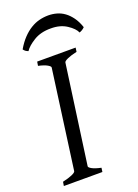

<svg xmlns="http://www.w3.org/2000/svg" viewBox="-153 -873 672 937"><g transform="rotate(-20 183.0 -404.5)"><path d="M292 -594.2Q261.2 -587.4 242.7 -579.1Q224.1 -570.8 223.1 -564L151.9 -50.8Q150.9 -44.9 166 -36.4Q181.2 -27.8 212.9 -21L210 0H9.8L13.2 -21Q43.9 -27.8 62.3 -35.9Q80.6 -43.9 82 -50.8L151.9 -564Q152.8 -569.8 137.7 -578.6Q122.6 -587.4 91.8 -594.2L95.2 -615.2H294.9ZM338.4 -677.7Q329.1 -700.2 294.9 -722.7Q260.7 -745.1 212.4 -744.6Q160.6 -745.1 124 -722.7Q87.4 -700.2 72.8 -677.7Q64.5 -680.7 59.1 -684.6Q53.7 -688.5 48.8 -695.3Q67.4 -727.1 87.9 -748.5Q108.4 -770 130.4 -783.4Q152.3 -796.9 175.5 -802.7Q198.7 -808.6 222.7 -808.6Q244.6 -808.6 265.9 -802.7Q287.1 -796.9 305.7 -783.4Q324.2 -770 339.8 -748.5Q355.5 -727.1 366.2 -695.3Q359.4 -688.5 353 -684.6Q346.7 -680.7 338.4 -677.7Z"/></g></svg>

Font: Akkhara
Style: Italic
Weight: 400
Italic angle: -7°
Designer: J. Victor Gaultney
Version: Version 1.00 June 13, 2006, initial release